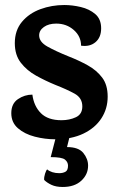

<svg xmlns="http://www.w3.org/2000/svg" viewBox="-20 -540 474 765"><path d="M236 -520Q268 -520 302 -512Q336 -504 359.5 -484Q383 -464 383 -427Q383 -391 360.5 -372Q338 -353 303 -358Q303 -395 274 -420.5Q245 -446 204 -446Q174 -446 155 -432.5Q136 -419 136 -399Q136 -373 169 -354.5Q202 -336 254 -315Q295 -299 330 -279.5Q365 -260 387 -231Q409 -202 409 -155Q409 -107 384 -68.5Q359 -30 312 -7.5Q265 15 200 15Q159 15 118.5 4.5Q78 -6 51.5 -29Q25 -52 25 -89Q25 -127 51.5 -145Q78 -163 109 -163Q115 -117 143 -89Q171 -61 225 -61Q257 -61 282.5 -73Q308 -85 308 -116Q308 -150 277 -167Q246 -184 200 -202Q161 -218 124 -238.5Q87 -259 63 -290Q39 -321 39 -368Q39 -419 67.5 -453Q96 -487 141 -503.5Q186 -520 236 -520ZM263 -18 247 46Q293 46 312 69.5Q331 93 331 120Q331 155 304 180Q277 205 230 205Q203 205 185 196.5Q167 188 156 177Q155 166 159.5 152Q164 138 168 135Q176 142 188.5 146Q201 150 216 150Q230 150 240.5 144.5Q251 139 251 120Q251 106 239 96Q227 86 182 86L209 -18Z"/></svg>

Font: Karma Variable Light
Style: Regular
Weight: 300
Designer: Joana Correia
Foundry: Indian Type Foundry
Version: Version 3.000